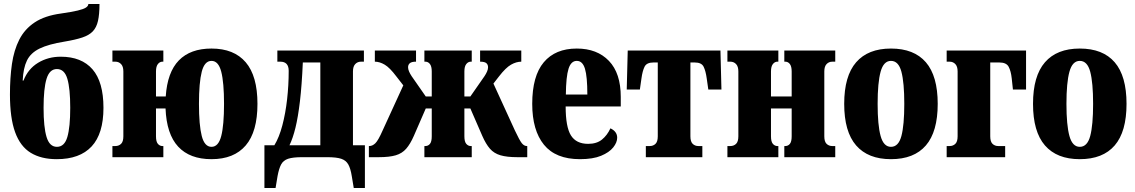

<svg xmlns="http://www.w3.org/2000/svg" viewBox="-20 -790 5707 965"><path d="M265 10Q187 10 134.5 -22Q82 -54 56 -125.5Q30 -197 30 -315Q30 -399 40 -468.5Q50 -538 77 -591Q104 -644 154.5 -677.5Q205 -711 286 -722Q341 -730 370.5 -737Q400 -744 412 -752Q424 -760 424 -770H480Q480 -718 472.5 -685Q465 -652 446.5 -632.5Q428 -613 393.5 -601.5Q359 -590 305 -581Q224 -568 179 -546Q134 -524 115.5 -486Q97 -448 94 -385H98Q121 -444 171.5 -474.5Q222 -505 285 -505Q390 -505 445 -441.5Q500 -378 500 -248Q500 -118 440.5 -54Q381 10 265 10ZM266 -52Q304 -52 318.5 -101.5Q333 -151 333 -248Q333 -345 318.5 -394Q304 -443 266 -443Q229 -443 214 -394Q199 -345 199 -248Q199 -151 214 -101.5Q229 -52 266 -52Z M1043 10Q934 10 875.5 -53Q817 -116 812 -245H764V-105Q764 -78 773.5 -67Q783 -56 796 -56H801V0H545V-56H560Q577 -56 588.5 -67Q600 -78 600 -105V-431Q600 -456 588.5 -468Q577 -480 560 -480H545V-536H801V-480H796Q783 -480 773.5 -468Q764 -456 764 -431V-305H813Q821 -427 879 -486.5Q937 -546 1043 -546Q1156 -546 1215 -477Q1274 -408 1274 -268Q1274 -128 1215 -59Q1156 10 1043 10ZM1043 -52Q1078 -52 1092 -106.5Q1106 -161 1106 -268Q1106 -375 1092 -429.5Q1078 -484 1043 -484Q1008 -484 994 -429.5Q980 -375 980 -268Q980 -161 994 -106.5Q1008 -52 1043 -52Z M1309 155V-60H1359Q1383 -99 1399 -159.5Q1415 -220 1423 -291Q1431 -362 1431 -434Q1431 -480 1389 -480H1374V-536H1809V-480H1794Q1777 -480 1765.5 -468Q1754 -456 1754 -431V-60H1814V155H1758L1748 95Q1742 57 1730.5 36.5Q1719 16 1695 8Q1671 0 1625 0H1498Q1452 0 1428 8Q1404 16 1393 36.5Q1382 57 1375 95L1365 155ZM1435 -60H1590V-476H1502Q1497 -361 1487.5 -281Q1478 -201 1465 -148Q1452 -95 1435 -60Z M1834 0V-56H1836Q1852 -56 1866.5 -70Q1881 -84 1903 -134L2007 -361L1972 -406Q1939 -450 1913.5 -465Q1888 -480 1864 -480V-536H2071V-480Q2049 -480 2040 -472.5Q2031 -465 2031 -452Q2031 -442 2036 -430.5Q2041 -419 2049 -407L2120 -305H2150V-431Q2150 -456 2141 -468Q2132 -480 2118 -480H2113V-536H2351V-480H2346Q2333 -480 2323.5 -468Q2314 -456 2314 -431V-305H2344L2415 -407Q2423 -419 2428 -430.5Q2433 -442 2433 -452Q2433 -465 2424.5 -472.5Q2416 -480 2393 -480V-536H2600V-480Q2575 -480 2548.5 -465Q2522 -450 2488 -406L2460 -370L2568 -134Q2591 -85 2602.5 -70.5Q2614 -56 2628 -56H2630V0H2580Q2528 0 2495.5 -9.5Q2463 -19 2442.5 -42.5Q2422 -66 2404 -107L2344 -245H2314V-105Q2314 -78 2323.5 -67Q2333 -56 2346 -56H2351V0H2113V-56H2118Q2132 -56 2141 -67Q2150 -78 2150 -105V-245H2120L2060 -107Q2042 -66 2021.5 -42.5Q2001 -19 1969 -9.5Q1937 0 1884 0Z M2895 10Q2773 10 2714 -62.5Q2655 -135 2655 -268Q2655 -408 2713 -477Q2771 -546 2879 -546Q2981 -546 3040.5 -484Q3100 -422 3100 -303V-255H2823Q2823 -152 2849.5 -109.5Q2876 -67 2936 -67Q2979 -67 3005.5 -88.5Q3032 -110 3048 -145Q3082 -129 3082 -98Q3082 -74 3062 -49Q3042 -24 3001 -7Q2960 10 2895 10ZM2932 -315Q2932 -405 2920 -444.5Q2908 -484 2879 -484Q2850 -484 2837.5 -444.5Q2825 -405 2824 -315Z M3226 0V-56H3246Q3263 -56 3274.5 -67Q3286 -78 3286 -105V-476H3264Q3230 -476 3219.5 -454.5Q3209 -433 3204 -396L3196 -340H3130L3135 -536H3601L3606 -340H3540L3532 -396Q3527 -433 3516.5 -454.5Q3506 -476 3472 -476H3450V-105Q3450 -78 3461.5 -67Q3473 -56 3490 -56H3510V0Z M3636 0V-56H3651Q3668 -56 3679.5 -67Q3691 -78 3691 -105V-431Q3691 -456 3679.5 -468Q3668 -480 3651 -480H3636V-536H3892V-480H3887Q3874 -480 3864.5 -468Q3855 -456 3855 -431V-305H3959V-431Q3959 -456 3950 -468Q3941 -480 3927 -480H3922V-536H4178V-480H4163Q4146 -480 4134.5 -468Q4123 -456 4123 -431V-105Q4123 -78 4134.5 -67Q4146 -56 4163 -56H4178V0H3922V-56H3927Q3941 -56 3950 -67Q3959 -78 3959 -105V-245H3855V-105Q3855 -78 3864.5 -67Q3874 -56 3887 -56H3892V0Z M4458 10Q4343 10 4283 -59Q4223 -128 4223 -268Q4223 -408 4283 -477Q4343 -546 4458 -546Q4574 -546 4633.5 -477Q4693 -408 4693 -268Q4693 -128 4633.5 -59Q4574 10 4458 10ZM4458 -52Q4496 -52 4510.5 -106.5Q4525 -161 4525 -268Q4525 -375 4510.5 -429.5Q4496 -484 4458 -484Q4421 -484 4406 -429.5Q4391 -375 4391 -268Q4391 -161 4406 -106.5Q4421 -52 4458 -52Z M4738 0V-56H4753Q4770 -56 4781.5 -67Q4793 -78 4793 -105V-431Q4793 -456 4781.5 -468Q4770 -480 4753 -480H4738V-536H5137V-340H5071L5065 -396Q5061 -433 5049.5 -454.5Q5038 -476 5003 -476H4957V-105Q4957 -78 4968.5 -67Q4980 -56 4997 -56H5032V0Z M5407 10Q5292 10 5232 -59Q5172 -128 5172 -268Q5172 -408 5232 -477Q5292 -546 5407 -546Q5523 -546 5582.5 -477Q5642 -408 5642 -268Q5642 -128 5582.5 -59Q5523 10 5407 10ZM5407 -52Q5445 -52 5459.5 -106.5Q5474 -161 5474 -268Q5474 -375 5459.5 -429.5Q5445 -484 5407 -484Q5370 -484 5355 -429.5Q5340 -375 5340 -268Q5340 -161 5355 -106.5Q5370 -52 5407 -52Z"/></svg>

Font: Noto Serif ExtraCondensed Black
Style: Regular
Weight: 900
Width: 2
Designer: Monotype Design Team
Foundry: Monotype Imaging Inc.
Version: Version 2.015; ttfautohint (v1.8.4.7-5d5b)